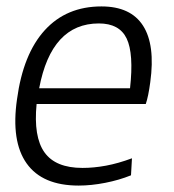

<svg xmlns="http://www.w3.org/2000/svg" viewBox="-20 -569 541 598"><path d="M225 9Q112 9 63 -60Q14 -129 33 -260Q52 -401 119.5 -475Q187 -549 296 -549Q387 -549 425.5 -489Q464 -429 448 -313Q442 -268 434 -245H94Q84 -143 118.5 -94.5Q153 -46 237 -46Q272 -46 310 -53Q348 -60 391 -76L388 -23Q351 -8 307.5 0.5Q264 9 225 9ZM288 -496Q140 -496 102 -294H385Q397 -402 374.5 -449Q352 -496 288 -496Z"/></svg>

Font: Plata Sans Light
Style: Italic
Weight: 300
Italic angle: -8°
Designer: Pablo Impallari, Andres Torresi, & Cristiano Sobral
Foundry: Pablo Impallari, Andres Torresi, & Cristiano Sobral
Version: Version 1.00;December 28, 2019;FontCreator 12.0.0.2547 64-bi